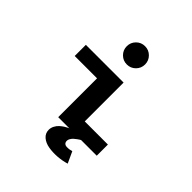

<svg xmlns="http://www.w3.org/2000/svg" viewBox="-254 -974 1358 1358"><g transform="rotate(45 425.0 -294.5)"><path d="M485.8 -633.2Q459 -606.5 421 -606.5Q383 -606.5 356.2 -633.2Q329.5 -660 329.5 -698Q329.5 -736 356.2 -762.8Q383 -789.5 421 -789.5Q459 -789.5 485.8 -762.8Q512.5 -736 512.5 -698Q512.5 -660 485.8 -633.2ZM495.5 -111.5H727V0H570.5Q567.5 1.5 563 4.2Q558.5 7 546.8 15.2Q535 23.5 526 31.8Q517 40 509.8 51.8Q502.5 63.5 502.5 74.5Q502.5 90 511.2 98Q520 106 534.2 106.2Q548.5 106.5 559.5 104.8Q570.5 103 582 99.5L621.5 185Q580.5 197.5 535.2 200.8Q490 204 449.8 197.2Q409.5 190.5 383.2 168Q357 145.5 357 110.5Q357 90 367 71Q377 52 391 39.5Q405 27 419.2 17.8Q433.5 8.5 443.5 4L453.5 0H341.5V-388.5H118V-500H495.5Z"/></g></svg>

Font: League Mono Wide SemiBold
Style: Regular
Weight: 600
Width: 8
Designer: Tyler Finck
Foundry: The League of Moveable Type / Tyler Finck
Version: Version 2.210